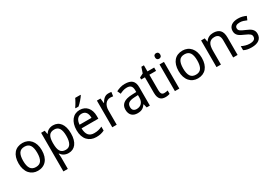

<svg xmlns="http://www.w3.org/2000/svg" viewBox="45 -1934 4743 3342"><g transform="rotate(-30 2416.5 -263.0)"><path d="M522 -269Q522 -202.1 505.6 -150.1Q489.3 -98.1 458.7 -62.7Q428.2 -27.3 384.8 -8.8Q341.3 9.8 287.1 9.8Q236.8 9.8 194.3 -8.8Q151.9 -27.3 120.8 -62.7Q89.8 -98.1 72.5 -150.1Q55.2 -202.1 55.2 -269Q55.2 -335.4 71.5 -387Q87.9 -438.5 118.2 -473.9Q148.4 -509.3 192.1 -527.6Q235.8 -545.9 290 -545.9Q340.3 -545.9 382.8 -527.6Q425.3 -509.3 456.3 -473.9Q487.3 -438.5 504.6 -387Q522 -335.4 522 -269ZM147 -269Q147 -167 180.4 -115.5Q213.9 -64 289.1 -64Q364.3 -64 397.2 -115.5Q430.2 -167 430.2 -269Q430.2 -371.1 396.7 -421.6Q363.3 -472.2 288.1 -472.2Q212.9 -472.2 179.9 -421.6Q147 -371.1 147 -269Z M904.3 9.8Q875.5 9.8 852.1 3.4Q828.6 -2.9 809.8 -13.4Q791 -23.9 776.6 -38.1Q762.2 -52.2 751 -67.9H745.1Q746.6 -51.3 748 -36.1Q749 -23.4 750 -10Q751 3.4 751 11.2V240.2H662.1V-536.1H734.4L747.1 -463.9H751Q762.2 -481 776.4 -495.8Q790.5 -510.7 809.3 -521.7Q828.1 -532.7 851.6 -539.3Q875 -545.9 904.3 -545.9Q950.2 -545.9 987.8 -528.3Q1025.4 -510.7 1052 -475.8Q1078.6 -440.9 1093.3 -389.2Q1107.9 -337.4 1107.9 -269Q1107.9 -200.2 1093.3 -148.2Q1078.6 -96.2 1052 -61Q1025.4 -25.9 987.8 -8.1Q950.2 9.8 904.3 9.8ZM887.2 -472.2Q850.1 -472.2 824.5 -460.9Q798.8 -449.7 783 -426.8Q767.1 -403.8 759.5 -369.6Q752 -335.4 751 -289.1V-269Q751 -219.7 757.6 -181.4Q764.2 -143.1 780 -116.9Q795.9 -90.8 822.3 -77.4Q848.6 -64 888.2 -64Q954.1 -64 985.1 -117.2Q1016.1 -170.4 1016.1 -270Q1016.1 -371.6 985.1 -421.9Q954.1 -472.2 887.2 -472.2Z M1460 9.8Q1406.2 9.8 1361.8 -8.3Q1317.4 -26.4 1285.4 -61Q1253.4 -95.7 1235.8 -147Q1218.3 -198.2 1218.3 -264.2Q1218.3 -330.6 1234.4 -382.8Q1250.5 -435.1 1279.8 -471.4Q1309.1 -507.8 1349.9 -526.9Q1390.6 -545.9 1439.9 -545.9Q1488.3 -545.9 1526.9 -528.6Q1565.4 -511.2 1592.3 -479.7Q1619.1 -448.2 1633.5 -404.1Q1647.9 -359.9 1647.9 -306.2V-251H1310.1Q1312.5 -156.7 1349.9 -112.3Q1387.2 -67.9 1460.9 -67.9Q1485.8 -67.9 1507.1 -70.3Q1528.3 -72.8 1548.1 -77.4Q1567.9 -82 1586.4 -89.1Q1605 -96.2 1624 -105V-25.9Q1604.5 -16.6 1585.7 -9.8Q1566.9 -2.9 1547.1 1.5Q1527.3 5.9 1506.1 7.8Q1484.9 9.8 1460 9.8ZM1438 -472.2Q1382.3 -472.2 1349.9 -434.1Q1317.4 -396 1312 -323.2H1552.2Q1552.2 -356.4 1545.7 -384Q1539.1 -411.6 1525.1 -431.2Q1511.2 -450.7 1489.7 -461.4Q1468.3 -472.2 1438 -472.2ZM1395 -619.1Q1405.8 -633.3 1417.2 -651.9Q1428.7 -670.4 1440.2 -690.2Q1451.7 -710 1461.9 -729.7Q1472.2 -749.5 1480 -766.1H1586.9V-755.9Q1579.1 -742.7 1563.7 -722.9Q1548.3 -703.1 1529.5 -681.6Q1510.7 -660.2 1491 -639.9Q1471.2 -619.6 1454.1 -606H1395Z M2015.1 -545.9Q2029.3 -545.9 2046.9 -544.7Q2064.5 -543.5 2077.1 -541L2065.4 -459Q2051.8 -461.4 2037.4 -463.1Q2022.9 -464.8 2010.3 -464.8Q1979.5 -464.8 1954.1 -452.4Q1928.7 -439.9 1910.4 -416.7Q1892.1 -393.6 1882.1 -361.1Q1872.1 -328.6 1872.1 -289.1V0H1783.2V-536.1H1855.5L1866.2 -438H1870.1Q1882.3 -459 1896.2 -478.5Q1910.2 -498 1927.5 -512.9Q1944.8 -527.8 1966.3 -536.9Q1987.8 -545.9 2015.1 -545.9Z M2474.6 0 2456.5 -74.2H2452.6Q2436.5 -52.2 2420.4 -36.4Q2404.3 -20.5 2385.3 -10.3Q2366.2 0 2342.8 4.9Q2319.3 9.8 2288.6 9.8Q2254.9 9.8 2226.6 0.2Q2198.2 -9.3 2177.5 -29.1Q2156.7 -48.8 2145 -78.9Q2133.3 -108.9 2133.3 -149.9Q2133.3 -230 2189.7 -272.9Q2246.1 -315.9 2361.3 -319.8L2451.2 -323.2V-356.9Q2451.2 -389.6 2444.1 -411.6Q2437 -433.6 2423.6 -447Q2410.2 -460.4 2390.4 -466.3Q2370.6 -472.2 2345.2 -472.2Q2304.7 -472.2 2269.8 -460.4Q2234.9 -448.7 2202.6 -432.1L2171.4 -499Q2207.5 -518.6 2252 -532.2Q2296.4 -545.9 2345.2 -545.9Q2395 -545.9 2431.4 -535.9Q2467.8 -525.9 2491.5 -504.2Q2515.1 -482.4 2526.9 -448.7Q2538.6 -415 2538.6 -367.2V0ZM2311.5 -62Q2341.3 -62 2366.7 -71.3Q2392.1 -80.6 2410.6 -99.4Q2429.2 -118.2 2439.7 -146.7Q2450.2 -175.3 2450.2 -213.9V-262.2L2380.4 -258.8Q2336.4 -256.8 2306.6 -249Q2276.9 -241.2 2259 -227.3Q2241.2 -213.4 2233.4 -193.6Q2225.6 -173.8 2225.6 -148.9Q2225.6 -104 2249.3 -83Q2272.9 -62 2311.5 -62Z M2865.2 -63Q2874 -63 2885 -64Q2896 -64.9 2906.2 -66.4Q2916.5 -67.9 2925 -69.8Q2933.6 -71.8 2938 -73.2V-5.9Q2931.6 -2.9 2921.9 0Q2912.1 2.9 2900.4 5.1Q2888.7 7.3 2876 8.5Q2863.3 9.8 2851.1 9.8Q2820.8 9.8 2794.9 2Q2769 -5.9 2750.2 -24.9Q2731.4 -43.9 2720.7 -76.4Q2710 -108.9 2710 -158.2V-469.2H2634.3V-508.8L2710 -546.9L2748 -659.2H2799.3V-536.1H2934.1V-469.2H2799.3V-158.2Q2799.3 -110.8 2814.7 -86.9Q2830.1 -63 2865.2 -63Z M3130.9 0H3042V-536.1H3130.9ZM3035.2 -681.2Q3035.2 -710.4 3050 -723.6Q3064.9 -736.8 3086.9 -736.8Q3097.7 -736.8 3107.2 -733.6Q3116.7 -730.5 3123.8 -723.6Q3130.9 -716.8 3135 -706.3Q3139.2 -695.8 3139.2 -681.2Q3139.2 -652.8 3123.8 -638.9Q3108.4 -625 3086.9 -625Q3064.9 -625 3050 -638.7Q3035.2 -652.3 3035.2 -681.2Z M3737.8 -269Q3737.8 -202.1 3721.4 -150.1Q3705.1 -98.1 3674.6 -62.7Q3644 -27.3 3600.6 -8.8Q3557.1 9.8 3502.9 9.8Q3452.6 9.8 3410.2 -8.8Q3367.7 -27.3 3336.7 -62.7Q3305.7 -98.1 3288.3 -150.1Q3271 -202.1 3271 -269Q3271 -335.4 3287.4 -387Q3303.7 -438.5 3334 -473.9Q3364.3 -509.3 3408 -527.6Q3451.7 -545.9 3505.9 -545.9Q3556.2 -545.9 3598.6 -527.6Q3641.1 -509.3 3672.1 -473.9Q3703.1 -438.5 3720.5 -387Q3737.8 -335.4 3737.8 -269ZM3362.8 -269Q3362.8 -167 3396.2 -115.5Q3429.7 -64 3504.9 -64Q3580.1 -64 3613 -115.5Q3646 -167 3646 -269Q3646 -371.1 3612.5 -421.6Q3579.1 -472.2 3503.9 -472.2Q3428.7 -472.2 3395.8 -421.6Q3362.8 -371.1 3362.8 -269Z M4212.9 0V-345.2Q4212.9 -408.7 4187.3 -440.4Q4161.6 -472.2 4106.9 -472.2Q4067.4 -472.2 4040.5 -459.5Q4013.7 -446.8 3997.3 -421.9Q3981 -397 3973.9 -360.8Q3966.8 -324.7 3966.8 -277.8V0H3877.9V-536.1H3950.2L3962.9 -463.9H3967.8Q3980 -484.9 3996.8 -500.2Q4013.7 -515.6 4033.7 -525.9Q4053.7 -536.1 4076.2 -541Q4098.6 -545.9 4122.1 -545.9Q4211.4 -545.9 4256.6 -499.3Q4301.8 -452.6 4301.8 -350.1V0Z M4787.6 -147Q4787.6 -107.9 4773.4 -78.6Q4759.3 -49.3 4732.7 -29.5Q4706.1 -9.8 4668.5 0Q4630.9 9.8 4584 9.8Q4530.8 9.8 4492.7 1.2Q4454.6 -7.3 4425.8 -23.9V-105Q4440.9 -97.2 4459.5 -89.6Q4478 -82 4498.5 -76.2Q4519 -70.3 4540.8 -66.7Q4562.5 -63 4584 -63Q4615.7 -63 4637.9 -68.4Q4660.2 -73.7 4674.1 -83.7Q4688 -93.8 4694.3 -108.2Q4700.7 -122.6 4700.7 -140.1Q4700.7 -155.3 4695.8 -167.5Q4690.9 -179.7 4678 -191.7Q4665 -203.6 4642.6 -215.8Q4620.1 -228 4585 -243.2Q4549.8 -258.3 4521.7 -272.9Q4493.7 -287.6 4474.1 -305.7Q4454.6 -323.7 4444.1 -347.4Q4433.6 -371.1 4433.6 -403.8Q4433.6 -438 4447 -464.6Q4460.4 -491.2 4484.9 -509.3Q4509.3 -527.3 4543.5 -536.6Q4577.6 -545.9 4619.6 -545.9Q4667 -545.9 4706.3 -535.6Q4745.6 -525.4 4780.8 -508.8L4750 -437Q4718.3 -451.2 4684.8 -461.7Q4651.4 -472.2 4616.7 -472.2Q4566.9 -472.2 4543 -455.8Q4519 -439.5 4519 -409.2Q4519 -392.1 4524.7 -379.4Q4530.3 -366.7 4543.9 -355.5Q4557.6 -344.2 4580.6 -332.8Q4603.5 -321.3 4637.7 -307.1Q4672.9 -292.5 4700.4 -277.8Q4728 -263.2 4747.6 -244.9Q4767.1 -226.6 4777.3 -203.1Q4787.6 -179.7 4787.6 -147Z"/></g></svg>

Font: Puppies Kittens
Style: Regular
Weight: 400
Foundry: Ascender Corporation and Peter Mawhorter
Version: Version 0.1